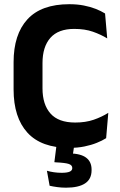

<svg xmlns="http://www.w3.org/2000/svg" viewBox="-20 -672 556 890"><path d="M301.5 13.5Q171.5 13.5 107.2 -57Q43 -127.5 43 -257.5V-383.5Q43 -512.5 107.2 -582.5Q171.5 -652.5 301 -652.5Q338 -652.5 368.5 -646.5Q399 -640.5 423.8 -630.8Q448.5 -621 467 -609.5L477 -494Q447.5 -512 410.5 -525Q373.5 -538 324 -538Q250 -538 213.5 -496.5Q177 -455 177 -379.5V-262.5Q177 -187.5 214 -145.8Q251 -104 328.5 -104Q377 -104 414.5 -117Q452 -130 482 -149L472 -31.5Q454 -20 428.5 -9.8Q403 0.5 371.2 7Q339.5 13.5 301.5 13.5ZM243.5 -11.5H326L314 70L263 40Q273 39 282.8 38.8Q292.5 38.5 302 39Q354.5 40 379.5 59Q404.5 78 404.5 114V117Q404.5 158.5 374.2 178.2Q344 198 286 198Q264.5 198 244.8 195.2Q225 192.5 210 189L197.5 119.5Q212.5 124 230.2 126.5Q248 129 266 129Q290.5 129 302.8 123.8Q315 118.5 315 107.5V106.5Q315 93.5 298.8 88Q282.5 82.5 238.5 80.5Q235 80 233.8 80Q232.5 80 232 80Z"/></svg>

Font: Anek Devanagari SemiBold
Style: Regular
Weight: 600
Designer: Kailash Malviya (Devanagari) & Yesha Goshar (Latin)
Foundry: Ek Type
Version: Version 1.003